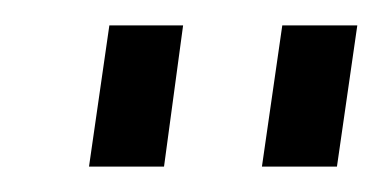

<svg xmlns="http://www.w3.org/2000/svg" viewBox="-20 -743 301 151"><path d="M124 -723 109 -612H50L66 -723ZM261 -723 245 -612H186L202 -723Z"/></svg>

Font: Pathway Extreme 8pt Thin 12pt
Style: Italic
Weight: 100
Italic angle: -8°
Version: Version 1.001;gftools[0.9.26]